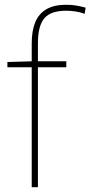

<svg xmlns="http://www.w3.org/2000/svg" viewBox="-20 -785 379 805"><path d="M258 -503H139V0H113V-503H11V-525L113 -528V-603Q113 -655 127.5 -691Q142 -727 174 -746Q206 -765 257 -765Q282 -765 301 -761.5Q320 -758 339 -753L335 -727Q317 -734 296.5 -737Q276 -740 257 -740Q193 -740 166 -708.5Q139 -677 139 -603V-528H258Z"/></svg>

Font: Noto Sans Hebrew Thin
Style: Regular
Weight: 250
Designer: Monotype Design Team
Foundry: Monotype Imaging Inc.
Version: Version 2.003